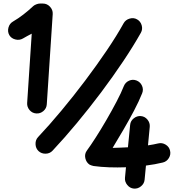

<svg xmlns="http://www.w3.org/2000/svg" viewBox="-20 -852 1024 1108"><path d="M189.5 -197.3Q166 -198.7 150.6 -216.8Q135.3 -234.9 136.7 -257.8L163.1 -657.7Q149.4 -650.4 136.5 -643.6Q123.5 -636.7 112.3 -629.9Q92.3 -618.2 68.6 -624.3Q44.9 -630.4 33.7 -649.4Q22.5 -669.4 28.8 -692.9Q35.2 -716.3 54.7 -727.5Q85 -745.1 115 -768.3Q145 -791.5 171.4 -816.4Q176.8 -821.8 188.7 -826.7Q200.7 -831.5 210.4 -831.5H227.5Q251.5 -831.5 268.6 -813.2Q285.6 -794.9 284.2 -771L250 -250Q248.5 -226.6 230.5 -211.2Q212.4 -195.8 189.5 -197.3ZM202.6 20Q186 4.4 185.1 -20Q184.1 -44.4 199.7 -61Q264.2 -129.4 334.2 -213.4Q404.3 -297.4 471.7 -387Q539.1 -476.6 596.7 -561.8Q654.3 -647 693.4 -717.8Q704.6 -737.8 728 -744.6Q751.5 -751.5 771 -740.2Q791 -729 797.6 -706.1Q804.2 -683.1 793 -663.1Q750.5 -587.4 691.4 -499Q632.3 -410.6 563.5 -318.8Q494.6 -227.1 422.9 -140.9Q351.1 -54.7 283.7 17.1Q268.1 34.2 243.9 34.9Q219.7 35.6 202.6 20ZM793 -182.1Q815.9 -180.2 831.1 -161.6Q846.2 -143.1 844.2 -120.1L834 -13.2Q867.2 -18.1 893.1 -24.4Q915.5 -29.8 936 -17.3Q956.5 -4.9 961.4 17.6Q966.8 40 954.3 60.3Q941.9 80.6 919.4 85.9Q875.5 96.7 822.3 103.5L814.5 185.1Q812.5 207.5 793.9 222.9Q775.4 238.3 752.4 236.3Q730 234.4 714.6 215.6Q699.2 196.8 701.2 174.3L707 113.3Q658.2 115.2 610.1 113.5Q562 111.8 520 106Q516.6 105.5 509 103Q501.5 100.6 497.6 98.6Q478 85.9 472.4 61Q466.8 36.1 481.9 16.1Q502.4 -11.7 532.2 -58.1Q562 -104.5 593.5 -158.7Q625 -212.9 652.3 -264.9Q679.7 -316.9 694.8 -355.5Q703.6 -377 725.1 -386.5Q746.6 -396 768.6 -387.2Q790 -378.4 799.6 -356.9Q809.1 -335.4 800.3 -313.5Q782.2 -268.1 753.7 -213.9Q725.1 -159.7 692.6 -104Q660.2 -48.3 629.9 1.5Q651.9 1 674.3 0Q696.8 -1 718.3 -2L731 -130.9Q732.9 -153.8 751.7 -168.9Q770.5 -184.1 793 -182.1Z"/></svg>

Font: Mikhak-FD Black
Style: Regular
Weight: 900
Designer: Amin Abedi
Version: Version 3.2